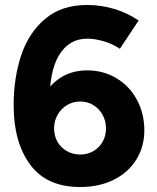

<svg xmlns="http://www.w3.org/2000/svg" viewBox="-20 -739 630 771"><path d="M34.8 -315.8Q34.8 -426.6 65.3 -517.4Q95.8 -608.2 161.7 -663.6Q227.6 -719 329.4 -719Q386.4 -719 439.8 -702.8Q493.2 -686.6 536.6 -656.6L461.4 -543.2Q431.4 -563.2 395.9 -573.5Q360.4 -583.8 330.6 -583.8Q257.8 -583.8 217.4 -518Q177 -452.2 179.2 -318.8L147.4 -337.4Q171.8 -392.4 219.2 -424.4Q266.6 -456.4 329.8 -456.4Q395.8 -456.4 448.3 -424.5Q500.8 -392.6 530.2 -337.6Q559.6 -282.6 559.6 -215.4Q559.6 -150.6 527.8 -98.8Q496 -47 437.5 -17.5Q379 12 301.8 12Q167.2 12 101 -78.1Q34.8 -168.2 34.8 -315.8ZM405.6 -223.4Q405.6 -253.4 391.9 -278.1Q378.2 -302.8 354.7 -317.1Q331.2 -331.4 302.6 -331.4Q273.2 -331.4 249.3 -317.1Q225.4 -302.8 211.3 -278.1Q197.2 -253.4 197.2 -223.4Q197.2 -193.2 210.9 -169.4Q224.6 -145.6 248.9 -132Q273.2 -118.4 302.6 -118.4Q331.2 -118.4 354.7 -132Q378.2 -145.6 391.9 -169.4Q405.6 -193.2 405.6 -223.4Z"/></svg>

Font: 寒蝉端黑体 Light
Style: Regular
Weight: 300
Designer: ChillDuanSans {Warren2060}; 
Source Han Sans {Ryoko NISHIZUKA 西塚涼子 (kana, bopomofo & ideographs); Paul D. Hunt (Latin, G
Foundry: ChillType&Adobe
Version: Version 1.300;Glyphs 3.3 (3306)